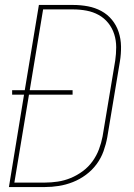

<svg xmlns="http://www.w3.org/2000/svg" viewBox="-20 -755 540 775"><path d="M16 0 77 -373H29V-391H80L137 -735H275Q306 -735 335 -729.5Q364 -724 389 -710.5Q414 -697 432 -675Q450 -653 459 -625.5Q468 -598 468.5 -567.5Q469 -537 464 -507L413 -201Q408 -173 398 -145Q388 -117 370 -92.5Q352 -68 327 -49.5Q302 -31 274 -20Q246 -9 217.5 -4.5Q189 0 161 0ZM38 -18H161Q187 -18 213.5 -22Q240 -26 265.5 -36.5Q291 -47 314 -64Q337 -81 353.5 -104Q370 -127 379.5 -152.5Q389 -178 394 -204L445 -510Q449 -537 449 -564.5Q449 -592 441 -617Q433 -642 417 -662Q401 -682 378.5 -694.5Q356 -707 329.5 -712Q303 -717 275 -717H154L100 -391H273V-373H97Z"/></svg>

Font: Iosevka Curly Thin Oblique
Style: Regular
Weight: 100
Italic angle: -9°
Monospace: yes
Designer: Belleve Invis
Foundry: Belleve Invis
Version: Version 11.1.0; ttfautohint (v1.8.3)